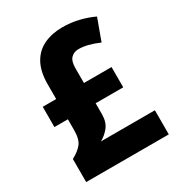

<svg xmlns="http://www.w3.org/2000/svg" viewBox="-172 -838 885 952"><g transform="rotate(-30 270.5 -362.0)"><path d="M325 -724Q373 -724 418 -713Q463 -702 501 -684L456 -561Q390 -590 340 -590Q314 -590 297 -573Q280 -556 280 -515V-431H438V-315H280V-254Q280 -207 258 -180Q236 -153 208 -138H517V0H44V-132Q82 -152 101.5 -176.5Q121 -201 121 -253V-315H44V-431H121V-515Q121 -588 147 -634.5Q173 -681 219.5 -702.5Q266 -724 325 -724Z"/></g></svg>

Font: Noto Sans Malayalam SemiCondensed ExtraBold
Style: Regular
Weight: 800
Width: 4
Designer: Jelle Bosma - Monotype Design Team
Foundry: Monotype Imaging Inc.
Version: Version 2.104; ttfautohint (v1.8.4.7-5d5b)